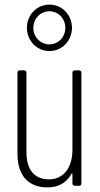

<svg xmlns="http://www.w3.org/2000/svg" viewBox="-20 -808 433 835"><path d="M195 -586C250 -586 293 -631 293 -687C293 -743 250 -788 195 -788C140 -788 97 -743 97 -687C97 -631 140 -586 195 -586ZM195 -759C233 -759 264 -728 264 -687C264 -646 233 -615 195 -615C157 -615 125 -646 125 -687C125 -728 157 -759 195 -759ZM295 -492V-157C295 -77 255 -28 193 -28C131 -28 95 -68 95 -147V-492C95 -498 91 -502 85 -502H66C60 -502 56 -498 56 -492V-139C56 -40 108 7 186 7C232 7 269 -12 290 -51C292 -55 295 -54 295 -50V-10C295 -4 299 0 305 0H324C330 0 334 -4 334 -10V-492C334 -498 330 -502 324 -502H305C299 -502 295 -498 295 -492Z"/></svg>

Font: Barlow Condensed ExtraLight
Style: Regular
Weight: 275
Width: 3
Designer: Jeremy Tribby
Foundry: Tribby Type
Version: Version 1.422;hotconv 1.0.109;makeotfexe 2.5.65596